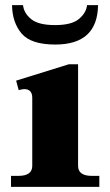

<svg xmlns="http://www.w3.org/2000/svg" viewBox="-20 -730 431 750"><path d="M27 -710H70Q73 -679 101.5 -655.5Q130 -632 195 -632Q260 -632 288.5 -656Q317 -680 320 -710H363Q361 -556 196 -556Q101 -556 64.5 -599Q28 -642 27 -710ZM23 -43H52Q106 -43 106 -82V-348Q106 -382 74 -382Q70 -382 53 -378L43 -415L249 -479H285V-82Q285 -43 339 -43H368V0H23Z"/></svg>

Font: Taviraj Bold
Style: Regular
Weight: 700
Designer: Katatrad Team
Foundry: CadsonDemak
Version: Version 1.030